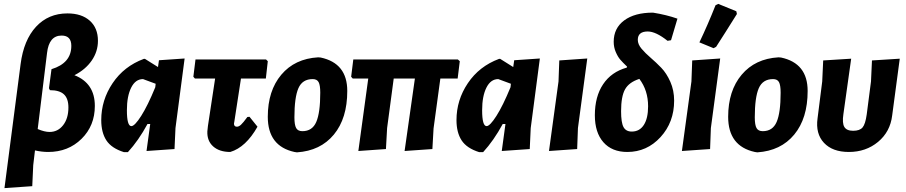

<svg xmlns="http://www.w3.org/2000/svg" viewBox="-20 -773 4660 988"><path d="M3 195 86 -443Q102 -567 165.5 -635.5Q229 -704 327 -704Q400 -704 442 -666.5Q484 -629 484 -563Q484 -508 452 -461.5Q420 -415 363 -386Q468 -345 468 -228Q468 -126 399.5 -58.5Q331 9 228 9Q195 9 160 1L151 77L146 185ZM222 -500 174 -109Q209 -94 235 -94Q278 -94 305 -129Q332 -164 332 -220Q332 -266 309 -287.5Q286 -309 237 -309L232 -319L245 -417Q347 -448 347 -537Q347 -590 297 -590Q232 -590 222 -500Z M618 10Q554 -10 527.5 -50.5Q501 -91 501 -155Q501 -258 559.5 -345Q618 -432 720 -470H726L793 -428L798 -463L930 -472L883 -114L878 -6L734 4L753 -135H739Q693 -50 638 10ZM633 -206Q633 -124 656 -124Q673 -124 706.5 -176.5Q740 -229 779 -324L781 -342L716 -366Q677 -366 655 -322Q633 -278 633 -206Z M1165 9Q1109 9 1077 -19.5Q1045 -48 1047 -97L1050 -125L1087 -369H983L975 -378L986 -467H1349L1358 -458L1348 -369H1220L1186 -148L1184 -137Q1184 -121 1199 -121Q1209 -121 1220 -131Q1231 -141 1253 -171L1264 -172L1305 -121Q1245 -15 1165 9Z M1617 -478 1630 -477Q1767 -448 1767 -305Q1767 -164 1698 -80.5Q1629 3 1508 11L1495 9Q1358 -21 1358 -172Q1358 -306 1427.5 -388.5Q1497 -471 1617 -478ZM1589 -366Q1536 -366 1515.5 -319Q1495 -272 1495 -169Q1495 -130 1504 -114Q1513 -98 1536 -98Q1587 -98 1607.5 -145.5Q1628 -193 1628 -296Q1628 -335 1619.5 -350.5Q1611 -366 1589 -366Z M1824 4 1875 -369H1795L1787 -378L1798 -467H2336L2346 -458L2335 -369H2246L2211 -112L2205 -6L2062 4L2115 -369H2006L1972 -114L1966 -6Z M2446 10Q2382 -10 2355.5 -50.5Q2329 -91 2329 -155Q2329 -258 2387.5 -345Q2446 -432 2548 -470H2554L2621 -428L2626 -463L2758 -472L2711 -114L2706 -6L2562 4L2581 -135H2567Q2521 -50 2466 10ZM2461 -206Q2461 -124 2484 -124Q2501 -124 2534.5 -176.5Q2568 -229 2607 -324L2609 -342L2544 -366Q2505 -366 2483 -322Q2461 -278 2461 -206Z M3002 -472 2954 -114 2950 -6 2805 4 2854 -354 2858 -462Z M3208 9Q3129 9 3085 -41Q3041 -91 3041 -180Q3041 -276 3083.5 -339.5Q3126 -403 3205 -425L3207 -430Q3184 -452 3171.5 -466.5Q3159 -481 3148.5 -505.5Q3138 -530 3138 -558Q3138 -628 3192 -668Q3246 -708 3340 -708Q3409 -697 3466 -677L3433 -566L3415 -563Q3355 -611 3313 -611Q3262 -611 3262 -568Q3262 -545 3281.5 -522Q3301 -499 3328.5 -475.5Q3356 -452 3383 -424Q3410 -396 3429.5 -352Q3449 -308 3449 -255Q3449 -144 3379 -67.5Q3309 9 3208 9ZM3176 -201Q3176 -142 3188.5 -119Q3201 -96 3231 -96Q3271 -96 3293 -130Q3315 -164 3315 -226Q3315 -308 3270 -367Q3217 -350 3196.5 -313.5Q3176 -277 3176 -201Z M3662 -746 3676 -753 3769 -715 3772 -701Q3709 -600 3665 -532L3652 -525L3579 -555Q3622 -645 3662 -746ZM3686 -472 3638 -114 3634 -6 3489 4 3538 -354 3542 -462Z M3986 -478 3999 -477Q4136 -448 4136 -305Q4136 -164 4067 -80.5Q3998 3 3877 11L3864 9Q3727 -21 3727 -172Q3727 -306 3796.5 -388.5Q3866 -471 3986 -478ZM3958 -366Q3905 -366 3884.5 -319Q3864 -272 3864 -169Q3864 -130 3873 -114Q3882 -98 3905 -98Q3956 -98 3976.5 -145.5Q3997 -193 3997 -296Q3997 -335 3988.5 -350.5Q3980 -366 3958 -366Z M4348 9Q4264 9 4220 -38Q4176 -85 4187 -164L4211 -354L4216 -462L4360 -471L4320 -186Q4313 -139 4325 -119.5Q4337 -100 4370 -100Q4404 -100 4418.5 -117Q4433 -134 4440 -184L4462 -354L4467 -462L4610 -471L4571 -179Q4561 -95 4498.5 -43Q4436 9 4348 9Z"/></svg>

Font: Alegreya Sans ExtraBold
Style: Italic
Weight: 800
Italic angle: -7°
Designer: Juan Pablo del Peral
Foundry: Huerta Tipografica
Version: Version 2.007